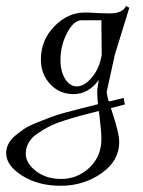

<svg xmlns="http://www.w3.org/2000/svg" viewBox="-118 -300 471 632"><path d="M81.1 -102.5Q81.1 -64.5 96.7 -40Q112.3 -15.6 134.8 -15.6Q160.2 -15.6 185.1 -45.9Q210 -76.2 216.8 -119.1L215.8 -233.4H150.4Q125 -233.4 103 -191.9Q81.1 -150.4 81.1 -102.5ZM-33.2 206.1Q-33.2 237.3 0.5 263.2Q34.2 289.1 83 289.1Q136.7 289.1 176.3 252Q215.8 214.8 215.8 157.2Q215.8 132.8 209 77.1L207 65.4Q170.9 74.2 146 81.1Q121.1 87.9 90.8 97.7Q60.5 107.4 40.5 118.2Q20.5 128.9 2.4 141.6Q-15.6 154.3 -24.4 170.9Q-33.2 187.5 -33.2 206.1ZM-97.7 204.1Q-97.7 188.5 -90.3 173.8Q-83 159.2 -67.9 146.5Q-52.7 133.8 -37.1 123.5Q-21.5 113.3 4.9 103Q31.2 92.8 49.8 85.4Q68.4 78.1 100.1 69.8Q131.8 61.5 148.4 57.1Q165 52.7 196.3 44.9Q202.1 43.9 205.1 43Q202.1 28.3 202.1 4.9Q202.1 -3.9 203.1 -10.7L207 -37.1Q173.8 9.8 124 9.8Q78.1 9.8 47.4 -22.9Q16.6 -55.7 16.6 -104.5Q16.6 -168 61 -213.4Q105.5 -258.8 161.1 -258.8Q174.8 -258.8 209 -256.8Q235.4 -255.9 242.2 -255.9Q281.2 -255.9 293.9 -275.4L296.9 -280.3L307.6 -274.4L259.8 -119.1L235.4 -7.8Q234.4 -2.9 233.4 1Q233.4 12.7 240.2 34.2L289.1 22.5L293 43.9L247.1 55.7Q250 66.4 252.9 74.2Q274.4 138.7 274.4 168Q274.4 229.5 215.8 270.5Q157.2 311.5 82 311.5Q7.8 311.5 -44.9 278.3Q-97.7 245.1 -97.7 204.1Z"/></svg>

Font: Kleymisska
Style: Regular
Weight: 500
Italic angle: -8°
Designer: gluk
Foundry: gluk
Version: Version 0.298